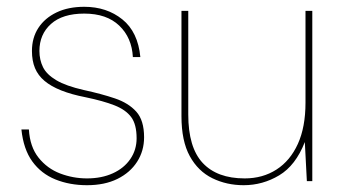

<svg xmlns="http://www.w3.org/2000/svg" viewBox="-20 -533 1009 565"><path d="M236 12Q185 12 143 -5Q101 -22 75 -58Q49 -94 43 -152H65Q68 -101 93.5 -69Q119 -37 157 -22.5Q195 -8 236 -8Q279 -8 312 -23Q345 -38 363.5 -65Q382 -92 382 -126Q382 -167 366 -188.5Q350 -210 317 -223Q284 -236 231 -247Q190 -255 160 -267Q130 -279 111 -295Q92 -311 83 -332.5Q74 -354 74 -383Q74 -422 93 -451Q112 -480 146.5 -496.5Q181 -513 228 -513Q294 -513 340 -476Q386 -439 393 -365H371Q368 -422 331 -457.5Q294 -493 228 -493Q164 -493 130 -462.5Q96 -432 96 -383Q96 -357 106.5 -335.5Q117 -314 145.5 -297Q174 -280 227 -268Q278 -257 318 -243.5Q358 -230 381 -204.5Q404 -179 404 -129Q404 -89 383.5 -57Q363 -25 325.5 -6.5Q288 12 236 12Z M697 12Q647 12 605 -8.5Q563 -29 538.5 -73.5Q514 -118 514 -191V-501H534V-196Q534 -99 576.5 -53.5Q619 -8 700 -8Q753 -8 793.5 -34Q834 -60 856.5 -109.5Q879 -159 879 -231V-501H899V0H883L877 -115Q850 -46 801.5 -17Q753 12 697 12Z"/></svg>

Font: DM Sans 18pt Thin
Style: Regular
Weight: 250
Designer: Colophon Foundry, Jonny Pinhorn
Foundry: Colophon Foundry
Version: Version 4.004;gftools[0.9.30]